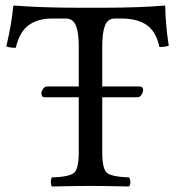

<svg xmlns="http://www.w3.org/2000/svg" viewBox="-20 -673 637 695"><path d="M350.1 -122.1Q350.1 -62 366.9 -47.6Q383.8 -33.2 446.8 -30.8Q451.7 -25.9 451.9 -13.9Q452.1 -2 446.8 2Q346.7 0 308.1 0Q266.1 0 168 2Q164.1 -2 164.1 -13.9Q164.1 -25.9 168 -30.8Q231 -32.7 248 -47.4Q265.1 -62 265.1 -122.1V-320.8H141.1Q129.9 -320.8 129.9 -335Q129.9 -342.8 136 -351.3Q142.1 -359.9 148.9 -359.9H265.1V-506.8Q265.1 -555.7 254.6 -580.8Q244.1 -606 217.8 -606H168.9Q117.2 -606 84 -582Q50.8 -558.1 37.1 -500Q15.1 -500 2.9 -504.9Q22.9 -590.8 27.8 -649.9Q27.8 -652.8 32.2 -652.8Q133.3 -645 265.1 -645H351.1Q483.9 -645 575.2 -652.8Q578.1 -652.8 578.1 -649.9Q579.1 -584 590.8 -507.8Q579.6 -502.9 557.1 -502.9Q544.9 -559.1 511 -582.5Q477.1 -606 418 -606H396Q370.1 -606 360.1 -580.6Q350.1 -555.2 350.1 -503.9V-359.9H485.8Q498 -359.9 498 -347.2Q498 -338.4 491.9 -329.6Q485.8 -320.8 477.1 -320.8H350.1Z"/></svg>

Font: Linux Libertine
Style: Regular
Weight: 400
Designer: Philipp H. Poll
Foundry: Philipp H. Poll
Version: Version 5.3.0 ; ttfautohint (v0.9)